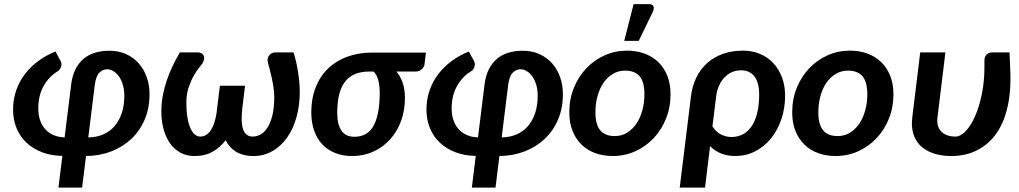

<svg xmlns="http://www.w3.org/2000/svg" viewBox="-20 -733 4834 911"><path d="M161.6 -217.8Q161.6 -187.5 170.2 -162.6Q178.7 -137.7 194.8 -119.9Q210.9 -102.1 234.1 -92Q257.3 -82 286.6 -81.1L317.4 -329.6Q322.3 -372.6 337.6 -403.3Q353 -434.1 376.5 -453.9Q399.9 -473.6 430.9 -482.9Q461.9 -492.2 499 -492.2Q543.5 -492.2 578.6 -476.1Q613.8 -460 638.4 -432.1Q663.1 -404.3 676.3 -366.7Q689.5 -329.1 689.5 -286.1Q689.5 -219.2 666.3 -165.3Q643.1 -111.3 602.3 -73.2Q561.5 -35.2 506.6 -14.2Q451.7 6.8 388.2 7.3L369.6 157.2H257.3L275.9 6.8Q223.1 5.9 179.9 -10.5Q136.7 -26.9 106 -55.7Q75.2 -84.5 58.6 -124.8Q42 -165 42 -213.4Q42 -262.2 57.1 -304.9Q72.3 -347.7 99.1 -382.6Q126 -417.5 162.8 -444.3Q199.7 -471.2 243.2 -488.8L268.6 -441.4Q272 -434.6 271.7 -427Q271.5 -419.4 268.6 -412.6Q265.6 -405.8 260.7 -400.4Q255.9 -395 251 -393.1Q210.9 -368.2 186.3 -323.5Q161.6 -278.8 161.6 -217.8ZM398.9 -81.1Q438.5 -81.5 470.2 -95.5Q502 -109.4 523.9 -135Q545.9 -160.6 557.9 -197Q569.8 -233.4 569.8 -278.8Q569.8 -308.1 562.7 -331.3Q555.7 -354.5 544.2 -370.6Q532.7 -386.7 518.1 -395.5Q503.4 -404.3 488.8 -404.3Q466.8 -404.3 450.9 -387.7Q435.1 -371.1 429.7 -329.6Z M929.7 -85Q945.8 -85 958.5 -93Q971.2 -101.1 980.7 -115.7Q990.2 -130.4 996.8 -150.6Q1003.4 -170.9 1007.3 -195.3L1023.4 -326.2H1142.6L1128.9 -212.9H1129.4Q1126 -185.1 1126.7 -161.4Q1127.4 -137.7 1133.1 -120.8Q1138.7 -104 1149.9 -94.5Q1161.1 -85 1178.7 -85Q1196.3 -85 1214.4 -94Q1232.4 -103 1247.3 -124.8Q1262.2 -146.5 1271.7 -182.6Q1281.2 -218.8 1281.2 -272.5Q1281.2 -296.4 1277.1 -322.3Q1272.9 -348.1 1267.8 -370.8Q1262.7 -393.6 1258.1 -410.2Q1253.4 -426.8 1252 -432.6Q1248 -447.3 1250.7 -457Q1253.4 -466.8 1259.3 -472.9Q1265.1 -479 1272.7 -481.7Q1280.3 -484.4 1286.6 -484.4H1372.6Q1379.4 -463.9 1384.8 -440.4Q1390.1 -417 1394 -392.3Q1397.9 -367.7 1400.1 -343.5Q1402.3 -319.3 1402.3 -297.9Q1402.3 -231.9 1386.5 -176Q1370.6 -120.1 1341.6 -79.3Q1312.5 -38.6 1272 -15.6Q1231.4 7.3 1182.6 7.3Q1156.2 7.3 1135.5 1.7Q1114.7 -3.9 1098.6 -13.9Q1082.5 -23.9 1070.6 -37.8Q1058.6 -51.8 1050.8 -67.9Q1026.4 -35.2 990 -13.9Q953.6 7.3 902.8 7.3Q865.2 7.3 835.9 -8.8Q806.6 -24.9 786.6 -53.2Q766.6 -81.5 756.1 -120.1Q745.6 -158.7 745.6 -203.6Q745.6 -241.2 752.2 -277.6Q758.8 -314 770.5 -349.1Q782.2 -384.3 798.3 -418.2Q814.5 -452.1 833.5 -484.4H919.9Q925.8 -484.4 932.9 -481.7Q939.9 -479 944.3 -472.9Q948.7 -466.8 948.7 -457Q948.7 -447.3 940.9 -432.6Q936 -425.8 923.6 -410.4Q911.1 -395 897.9 -371.3Q884.8 -347.7 874.5 -316.4Q864.3 -285.2 864.3 -247.1Q864.3 -202.1 870.1 -171.1Q876 -140.1 885.3 -121.1Q894.5 -102.1 906.2 -93.5Q918 -85 929.7 -85Z M1860.8 -393.6Q1879.9 -371.6 1890.6 -340.1Q1901.4 -308.6 1901.4 -267.6Q1901.4 -208.5 1882.6 -158.2Q1863.8 -107.9 1830.3 -71Q1796.9 -34.2 1751 -13.4Q1705.1 7.3 1650.4 7.3Q1606 7.3 1570.1 -7.1Q1534.2 -21.5 1509 -48.3Q1483.9 -75.2 1470.5 -113.5Q1457 -151.9 1457 -199.2Q1457 -265.6 1477.8 -318.4Q1498.5 -371.1 1536.4 -407.7Q1574.2 -444.3 1627.4 -463.9Q1680.7 -483.4 1745.1 -483.4H2001L1994.1 -426.8Q1993.2 -421.4 1990 -415.5Q1986.8 -409.7 1981.4 -404.8Q1976.1 -399.9 1969 -396.7Q1961.9 -393.6 1953.1 -393.6ZM1781.7 -292Q1781.7 -308.1 1780 -323.7Q1778.3 -339.4 1774.7 -353Q1771 -366.7 1765.1 -377.2Q1759.3 -387.7 1751.5 -393.6H1733.4Q1691.9 -393.6 1662.8 -380.9Q1633.8 -368.2 1615.5 -343.3Q1597.2 -318.4 1588.6 -281.5Q1580.1 -244.6 1580.1 -196.8Q1580.1 -142.1 1600.1 -113Q1620.1 -84 1661.6 -84Q1724.6 -84 1753.2 -137.7Q1781.7 -191.4 1781.7 -292Z M2123 -217.8Q2123 -187.5 2131.6 -162.6Q2140.1 -137.7 2156.2 -119.9Q2172.4 -102.1 2195.6 -92Q2218.8 -82 2248 -81.1L2278.8 -329.6Q2283.7 -372.6 2299.1 -403.3Q2314.5 -434.1 2337.9 -453.9Q2361.3 -473.6 2392.3 -482.9Q2423.3 -492.2 2460.4 -492.2Q2504.9 -492.2 2540 -476.1Q2575.2 -460 2599.9 -432.1Q2624.5 -404.3 2637.7 -366.7Q2650.9 -329.1 2650.9 -286.1Q2650.9 -219.2 2627.7 -165.3Q2604.5 -111.3 2563.7 -73.2Q2522.9 -35.2 2468 -14.2Q2413.1 6.8 2349.6 7.3L2331.1 157.2H2218.8L2237.3 6.8Q2184.6 5.9 2141.4 -10.5Q2098.1 -26.9 2067.4 -55.7Q2036.6 -84.5 2020 -124.8Q2003.4 -165 2003.4 -213.4Q2003.4 -262.2 2018.6 -304.9Q2033.7 -347.7 2060.5 -382.6Q2087.4 -417.5 2124.3 -444.3Q2161.1 -471.2 2204.6 -488.8L2230 -441.4Q2233.4 -434.6 2233.2 -427Q2232.9 -419.4 2230 -412.6Q2227.1 -405.8 2222.2 -400.4Q2217.3 -395 2212.4 -393.1Q2172.4 -368.2 2147.7 -323.5Q2123 -278.8 2123 -217.8ZM2360.4 -81.1Q2399.9 -81.5 2431.6 -95.5Q2463.4 -109.4 2485.4 -135Q2507.3 -160.6 2519.3 -197Q2531.2 -233.4 2531.2 -278.8Q2531.2 -308.1 2524.2 -331.3Q2517.1 -354.5 2505.6 -370.6Q2494.1 -386.7 2479.5 -395.5Q2464.8 -404.3 2450.2 -404.3Q2428.2 -404.3 2412.4 -387.7Q2396.5 -371.1 2391.1 -329.6Z M2887.2 7.3Q2842.8 7.3 2804.9 -6.3Q2767.1 -20 2739.7 -46.4Q2712.4 -72.8 2696.8 -111.3Q2681.2 -149.9 2681.2 -199.7Q2681.2 -262.7 2702.9 -316.2Q2724.6 -369.6 2762 -408.9Q2799.3 -448.2 2849.1 -470.5Q2898.9 -492.7 2955.6 -492.7Q3000 -492.7 3037.6 -479Q3075.2 -465.3 3102.8 -439Q3130.4 -412.6 3146 -374Q3161.6 -335.4 3161.6 -285.6Q3161.6 -223.6 3140.1 -170.2Q3118.7 -116.7 3081.3 -77.1Q3043.9 -37.6 2993.9 -15.1Q2943.8 7.3 2887.2 7.3ZM2897 -87.4Q2929.7 -87.4 2955.6 -103.5Q2981.4 -119.6 2999.8 -146.7Q3018.1 -173.8 3027.8 -209.7Q3037.6 -245.6 3037.6 -285.2Q3037.6 -344.2 3014.9 -371.1Q2992.2 -397.9 2945.8 -397.9Q2913.6 -397.9 2887.5 -382.1Q2861.3 -366.2 2843 -339.4Q2824.7 -312.5 2814.9 -276.4Q2805.2 -240.2 2805.2 -200.2Q2805.2 -142.1 2828.1 -114.7Q2851.1 -87.4 2897 -87.4ZM2941.9 -539.1 2986.3 -713.4H3059.6Q3076.2 -713.4 3080.6 -702.9Q3085 -692.4 3076.7 -675.3L3010.7 -539.1Z M3258.3 -274.4Q3264.2 -324.2 3283.7 -364.5Q3303.2 -404.8 3335 -433.3Q3366.7 -461.9 3409.7 -477.3Q3452.6 -492.7 3506.3 -492.7Q3548.3 -492.7 3584.7 -477.8Q3621.1 -462.9 3647.7 -435.1Q3674.3 -407.2 3689.7 -367.7Q3705.1 -328.1 3705.1 -278.8Q3705.1 -219.2 3687.3 -167Q3669.4 -114.7 3637.9 -75.9Q3606.4 -37.1 3563 -14.9Q3519.5 7.3 3468.3 7.3Q3430.7 7.3 3400.9 -4.9Q3371.1 -17.1 3349.1 -39.6L3325.2 157.2H3205.1ZM3360.4 -133.8Q3377.4 -106.4 3401.4 -94.7Q3425.3 -83 3450.7 -83Q3479.5 -83 3503.7 -95.2Q3527.8 -107.4 3545.2 -132.3Q3562.5 -157.2 3572.3 -194.8Q3582 -232.4 3582 -283.2Q3582 -314 3575.9 -335.9Q3569.8 -357.9 3558.3 -372.1Q3546.9 -386.2 3531 -392.8Q3515.1 -399.4 3495.6 -399.4Q3474.1 -399.4 3454.6 -391.4Q3435.1 -383.3 3419.2 -367.4Q3403.3 -351.6 3392.3 -328.1Q3381.3 -304.7 3377.9 -274.4Z M3954.6 -87.4Q3987.3 -87.4 4013.2 -103.5Q4039.1 -119.6 4057.4 -146.7Q4075.7 -173.8 4085.4 -209.7Q4095.2 -245.6 4095.2 -285.2Q4095.2 -344.2 4072.5 -371.1Q4049.8 -397.9 4003.4 -397.9Q3971.2 -397.9 3945.1 -382.1Q3918.9 -366.2 3900.6 -339.4Q3882.3 -312.5 3872.6 -276.4Q3862.8 -240.2 3862.8 -200.2Q3862.8 -142.1 3885.7 -114.7Q3908.7 -87.4 3954.6 -87.4ZM3944.8 7.3Q3900.4 7.3 3862.5 -6.3Q3824.7 -20 3797.4 -46.4Q3770 -72.8 3754.4 -111.3Q3738.8 -149.9 3738.8 -199.7Q3738.8 -262.7 3760.5 -316.2Q3782.2 -369.6 3819.6 -408.9Q3856.9 -448.2 3906.7 -470.5Q3956.5 -492.7 4013.2 -492.7Q4057.6 -492.7 4095.2 -479Q4132.8 -465.3 4160.4 -439Q4188 -412.6 4203.6 -374Q4219.2 -335.4 4219.2 -285.6Q4219.2 -223.6 4197.8 -170.2Q4176.3 -116.7 4138.9 -77.1Q4101.6 -37.6 4051.5 -15.1Q4001.5 7.3 3944.8 7.3Z M4465.8 -484.4 4428.2 -176.3Q4425.3 -154.8 4429.9 -137.9Q4434.6 -121.1 4445.8 -109.4Q4457 -97.7 4474.1 -91.3Q4491.2 -85 4512.7 -85Q4537.6 -85 4562.3 -111.1Q4586.9 -137.2 4606.7 -182.1Q4626.5 -227.1 4638.7 -286.9Q4650.9 -346.7 4650.9 -414.1V-445.8Q4650.9 -456.5 4654.3 -463.9Q4657.7 -471.2 4663.1 -475.8Q4668.5 -480.5 4675 -482.4Q4681.6 -484.4 4687.5 -484.4H4770Q4770.5 -471.2 4771.2 -454.3Q4772 -437.5 4772.7 -420.2Q4773.4 -402.8 4773.9 -387.2Q4774.4 -371.6 4774.4 -361.3Q4774.4 -292 4763.2 -237.5Q4752 -183.1 4732.2 -142.1Q4712.4 -101.1 4685.8 -72.8Q4659.2 -44.4 4628.2 -26.6Q4597.2 -8.8 4563.2 -0.7Q4529.3 7.3 4495.1 7.3Q4445.3 7.3 4408 -5.6Q4370.6 -18.6 4346.7 -42.2Q4322.8 -65.9 4313 -99.9Q4303.2 -133.8 4308.6 -176.3L4346.2 -484.4Z"/></svg>

Font: Carlito
Style: Bold Italic
Weight: 700
Italic angle: -7°
Designer: Lukasz Dziedzic
Foundry: tyPoland Lukasz Dziedzic
Version: Version 1.104